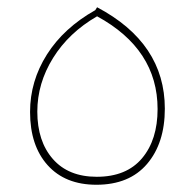

<svg xmlns="http://www.w3.org/2000/svg" viewBox="-20 -497 538 530"><path d="M246 13Q160 13 111.5 -41Q63 -95 63 -188Q63 -273 109.5 -346.5Q156 -420 243 -469L248 -477Q435 -378 435 -197Q435 -102 386 -44.5Q337 13 246 13ZM247 -9Q329 -9 372 -60Q415 -111 415 -196Q415 -361 248 -452Q170 -407 126.5 -337Q83 -267 83 -189Q83 -107 126 -58Q169 -9 247 -9Z"/></svg>

Font: FiraGO Thin
Style: Regular
Weight: 100
Designer: bBox Type
Foundry: bBox Type GmbH
Version: Version 1.001;PS 001.001;hotconv 1.0.88;makeotf.lib2.5.64775